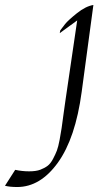

<svg xmlns="http://www.w3.org/2000/svg" viewBox="-223 -535 442 771"><path d="M-154 216Q-183 216 -203 211L-162 147Q-134 153 -106 153Q-78 153 -61 146.5Q-44 140 -32 131Q-20 122 -10 103Q0 84 5.5 69.5Q11 55 16.5 26Q22 -3 24.5 -21Q27 -39 32 -76Q37 -113 40 -133L87 -453L17 -402L19 -413Q26 -423 38.5 -438.5Q51 -454 86 -482Q121 -510 152 -515L105 -166Q80 20 9.5 118Q-61 216 -154 216Z"/></svg>

Font: Felipa
Style: Regular
Weight: 400
Designer: Javier Alcaraz
Foundry: Fontstage
Version: Version 1.001